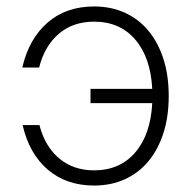

<svg xmlns="http://www.w3.org/2000/svg" viewBox="-20 -562 591 594"><path d="M271 12Q185 12 127.5 -37.5Q70 -87 50 -175H102Q119 -109 163 -72Q207 -35 271 -35Q351 -35 398.5 -90.5Q446 -146 451 -243H260V-287H451Q446 -384 398.5 -439.5Q351 -495 271 -495Q206 -495 162 -457.5Q118 -420 101 -353H49Q69 -441 126.5 -491.5Q184 -542 271 -542Q324 -542 366.5 -522.5Q409 -503 439 -467Q469 -431 485.5 -380Q502 -329 502 -265Q502 -201 485.5 -150Q469 -99 439 -63Q409 -27 366.5 -7.5Q324 12 271 12Z"/></svg>

Font: Geist ExtLt
Style: Regular
Weight: 400
Designer: Basement.studio, Andrés Briganti, Mateo Zaragoza
Foundry: Basement.studio, Vercel, Andrés Briganti, Guido Ferreyra, Mateo Zaragoza
Version: Version 1.401